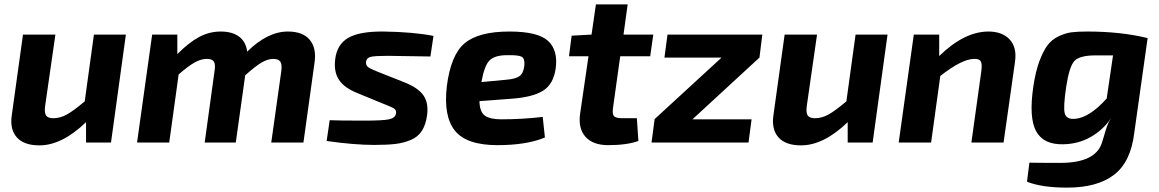

<svg xmlns="http://www.w3.org/2000/svg" viewBox="-20 -651 5295 877"><path d="M555 -493 487 0H373V-93Q263 13 160 13Q89 13 56.5 -24Q24 -61 34 -126L85 -493H233L186 -166Q182 -136 190.5 -123.5Q199 -111 223 -111Q255 -111 285.5 -128Q316 -145 367 -188L409 -493Z M790 -493V-404Q844 -458 890.5 -482.5Q937 -507 988 -507Q1042 -507 1073 -483Q1104 -459 1109 -415Q1202 -507 1295 -507Q1363 -507 1394.5 -469.5Q1426 -432 1417 -367L1366 0H1219L1265 -327Q1269 -358 1260 -370Q1251 -382 1229 -382Q1204 -382 1176 -366Q1148 -350 1100 -307L1057 0H915L960 -327Q965 -357 957 -369.5Q949 -382 925 -382Q899 -382 870.5 -366.5Q842 -351 796 -311L753 0H606L675 -493Z M1731 -177 1612 -226Q1552 -250 1528 -287Q1504 -324 1511 -380Q1519 -448 1570.5 -478Q1622 -508 1732 -507Q1868 -505 1960 -487L1946 -393Q1754 -396 1751 -396Q1693 -396 1674 -391.5Q1655 -387 1652 -370Q1650 -353 1661.5 -344.5Q1673 -336 1706 -323L1827 -275Q1888 -251 1913 -217Q1938 -183 1931 -126Q1925 -82 1907.5 -54Q1890 -26 1857 -12Q1824 2 1786 6.5Q1748 11 1689 11Q1599 11 1472 -7L1486 -102Q1522 -100 1643 -100Q1729 -100 1757 -106Q1785 -112 1789 -132Q1791 -147 1781.5 -154Q1772 -161 1744 -172Q1736 -175 1731 -177Z M2459 -117 2469 -23Q2386 12 2252 12Q2111 12 2058 -54Q2005 -120 2021 -257Q2039 -401 2103 -454Q2167 -507 2307 -507Q2437 -507 2483.5 -464Q2530 -421 2518 -337Q2508 -267 2461 -237Q2414 -207 2316 -200L2170 -189Q2171 -140 2194.5 -123Q2218 -106 2269 -106Q2366 -106 2459 -117ZM2179 -276 2294 -287Q2334 -290 2352.5 -303Q2371 -316 2375 -351Q2378 -384 2362.5 -392Q2347 -400 2297 -399Q2239 -399 2215.5 -374.5Q2192 -350 2179 -276Z M2813 -394 2780 -158Q2776 -130 2784.5 -120.5Q2793 -111 2823 -111H2889L2896 -7Q2843 12 2758 12Q2688 12 2654 -26.5Q2620 -65 2630 -133L2668 -394H2579L2591 -488L2682 -493L2702 -631H2847L2828 -493H2964L2950 -394Z M3449 -388 3143 -106H3413L3399 0H2956L2970 -106H2969L3276 -388H3015L3029 -493H3462Z M4034 -493 3966 0H3852V-93Q3742 13 3639 13Q3568 13 3535.5 -24Q3503 -61 3513 -126L3564 -493H3712L3665 -166Q3661 -136 3669.5 -123.5Q3678 -111 3702 -111Q3734 -111 3764.5 -128Q3795 -145 3846 -188L3888 -493Z M4270 -493V-395Q4385 -507 4495 -507Q4558 -507 4592 -470.5Q4626 -434 4616 -367L4564 0H4417L4462 -323Q4467 -358 4460 -370.5Q4453 -383 4429 -382Q4373 -381 4275 -304L4233 0H4085L4154 -493Z M5222 -477 5161 -44Q5145 89 5068.5 147.5Q4992 206 4855 206Q4738 206 4671 179L4682 92Q4716 93 4823 93Q4983 93 5013 2Q5017 -9 5023.5 -32.5Q5030 -56 5037 -75.5Q5044 -95 5055 -111Q5018 -57 4961.5 -25Q4905 7 4836 8Q4746 10 4712.5 -52Q4679 -114 4700 -256Q4710 -324 4727.5 -371Q4745 -418 4765 -444.5Q4785 -471 4816 -485.5Q4847 -500 4875 -503.5Q4903 -507 4946 -507Q5100 -507 5222 -477ZM5064 -398H4984Q4911 -398 4887.5 -372.5Q4864 -347 4850 -254Q4836 -160 4843.5 -133Q4851 -106 4887 -108Q4954 -111 5035 -201Z"/></svg>

Font: Exo 2.0
Style: Bold Italic
Weight: 700
Italic angle: -8°
Designer: Natanael Gama
Version: Version 1.001;PS 001.001;hotconv 1.0.70;makeotf.lib2.5.58329